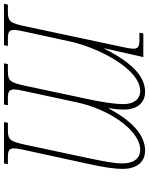

<svg xmlns="http://www.w3.org/2000/svg" viewBox="90 -844 763 984"><g transform="rotate(-90 472.0 -352.5)"><path d="M192 9C258 9 332 -37 407 -176H409C407 -157 402 -137 402 -99C402 -32 436 9 493 9C568 9 639 -51 714 -200H716L671 0H792L796 -20H760C727 -20 714 -25 714 -51C714 -64 717 -81 723 -108L829 -606C845 -683 854 -694 904 -694H940L944 -714H732L728 -694H764C797 -694 810 -689 810 -663C810 -650 807 -632 801 -606L751 -376C721 -236 612 -16 497 -16C455 -16 430 -50 430 -101C430 -149 441 -216 455 -281L524 -606C541 -683 549 -694 599 -694H635L639 -714H428L424 -694H459C492 -694 505 -689 505 -663C505 -650 502 -632 496 -606L439 -341C404 -175 295 -16 196 -16C151 -16 126 -50 126 -108C126 -150 138 -210 153 -281L222 -606C239 -683 247 -694 297 -694H334L338 -714H126L122 -694H157C190 -694 203 -689 203 -663C203 -650 200 -632 194 -606L119 -261C108 -207 98 -153 98 -106C98 -32 134 9 192 9Z"/></g></svg>

Font: Noto Serif SemiCondensed Thin
Style: Italic
Weight: 100
Width: 4
Italic angle: -12°
Designer: Monotype Design Team
Foundry: Monotype Imaging Inc.
Version: Version 2.013